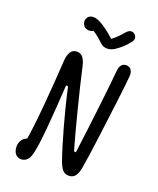

<svg xmlns="http://www.w3.org/2000/svg" viewBox="-172 -1060 963 1168"><g transform="rotate(20 310.0 -475.5)"><path d="M56.3 -56.3Q56.3 -78.3 65.7 -94.5Q75 -110.7 90.1 -119.5Q105.2 -128.3 122.5 -129.2L97.2 -102.2Q113.5 -191.2 127.2 -349Q140.8 -506.8 149.3 -645.8Q151.2 -681.5 164.9 -703.3Q178.7 -725.2 205.5 -725.2Q230.2 -725.2 244.3 -707.2Q258.5 -689.2 266.3 -655.8Q289.7 -550.3 329.2 -395.2Q368.7 -240 395.2 -148.7L407.8 -147.3Q427 -293.2 446.6 -462.6Q466.2 -632 472 -700.5Q474 -723.2 485.2 -736.6Q496.5 -750 515.5 -750Q529.8 -750 539.4 -742.8Q549 -735.7 553.5 -723.3Q558 -711 556.8 -696Q554.2 -659.5 539.1 -534Q524 -408.5 506.4 -275.1Q488.8 -141.7 478 -78.2Q471 -36.2 456.3 -17.3Q441.7 1.7 415 1.7Q397.7 1.7 385.7 -6Q373.7 -13.7 365.2 -27.6Q356.7 -41.5 348.2 -64.2Q320.5 -142.3 285.3 -269Q250.2 -395.7 225.8 -508L212.8 -509.3Q203.7 -356 192.3 -227.3Q181 -98.7 167.2 -48.8Q159.3 -20 143.9 -6.7Q128.5 6.7 108.2 6.7Q91.8 6.7 80.1 -2Q68.3 -10.7 62.3 -24.8Q56.3 -39 56.3 -56.3ZM194.8 -885.8Q206.8 -872.2 224.3 -870.8Q241.8 -869.5 255.7 -878.2Q275.2 -866.7 290.8 -853.8Q306.3 -841 325.8 -822.2Q344 -805.3 368.2 -805Q392.3 -804.7 415.2 -818.8Q441.2 -835.8 461 -854.1Q480.8 -872.3 499 -896.3Q509.8 -910 508.2 -923.4Q506.5 -936.8 495.5 -946.2Q484.2 -955.5 470.2 -953.5Q456.2 -951.5 443.8 -937.3Q425.5 -915.7 409.5 -899.8Q393.5 -883.8 373.5 -868.5Q350 -891.3 322.8 -911.5Q295.7 -931.7 273.3 -943.5Q250.8 -955.5 230.8 -956.7Q210.8 -957.8 197.8 -947Q190 -940.3 186.2 -929.6Q182.3 -918.8 184.4 -907.1Q186.5 -895.3 194.8 -885.8Z"/></g></svg>

Font: Monaspace Radon Var
Style: Regular
Weight: 400
Designer: Riley Cran and the Lettermatic Team
Version: Version 1.000 (Monaspace Radon Var)